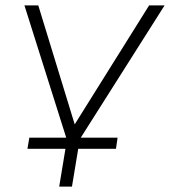

<svg xmlns="http://www.w3.org/2000/svg" viewBox="-20 -507 626 707"><path d="M198 180 221 41H81L88 0H234L227 10L70 -487H121L260 -33H245L529 -487H586L271 10L267 0H413L407 41H268L245 180Z"/></svg>

Font: Nunito Sans 10pt SemiExpanded ExtraLight
Style: Italic
Weight: 250
Width: 6
Italic angle: -9°
Designer: Vernon Adams
Foundry: Vernon Adams
Version: Version 3.101;gftools[0.9.27]